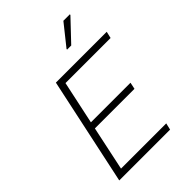

<svg xmlns="http://www.w3.org/2000/svg" viewBox="-260 -1039 1159 1159"><g transform="rotate(-45 319.5 -460.0)"><path d="M58 0 205 -688H639L629 -645H244L185 -369H523L514 -326H176L116 -43H502L492 0ZM394 -781V-786L501 -920H556V-915L429 -781Z"/></g></svg>

Font: Saira ExtraLight
Style: Italic
Weight: 200
Italic angle: -12°
Designer: Hector Gatti with collaboration of the Omnibus-Type team
Foundry: Omnibus-Type
Version: Version 1.100; ttfautohint (v1.8.3)